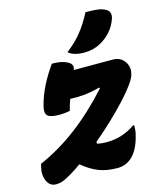

<svg xmlns="http://www.w3.org/2000/svg" viewBox="-135 -900 826 996"><g transform="rotate(-15 278.0 -402.0)"><path d="M182 -601H188Q232 -601 262 -586.5Q292 -572 286 -547Q285 -543 284 -540H493Q522 -540 540.5 -525Q559 -510 566 -488Q573 -466 567 -445L565 -437Q560 -419 537 -387.5Q514 -356 477 -316Q440 -276 394.5 -233Q349 -190 300 -149L302 -139Q314 -137 326.5 -135.5Q339 -134 351 -134Q437 -134 506 -183H512Q512 -172 511.5 -159.5Q511 -147 506 -129Q489 -59 454 -24Q420 10 372 10Q317 10 274 -6Q231 -22 185 -60Q137 -26 98 -6Q71 9 42 9Q9 9 -6 -24.5Q-21 -58 -9 -103L-6 -114Q101 -161 198 -234.5Q295 -308 390 -413L388 -418Q349 -408 321.5 -404Q294 -400 266 -400H227Q222 -387 217.5 -372.5Q213 -358 209 -341Q185 -335 150 -335Q104 -335 89.5 -349Q75 -363 83 -397Q97 -453 123 -504Q149 -555 182 -601ZM420 -814Q460 -814 484 -811Q508 -808 526 -798Q542 -790 545.5 -776Q549 -762 544 -747Q531 -708 505.5 -680Q480 -652 449 -635Q409 -613 360 -613Q335 -613 312.5 -619Q290 -625 276 -638Q324 -675 356.5 -715Q389 -755 420 -814Z"/></g></svg>

Font: Recursive Sn Csl St XBd
Style: Italic
Weight: 800
Italic angle: -15°
Version: Version 1.079;hotconv 1.0.112;makeotfexe 2.5.65598; ttfautoh